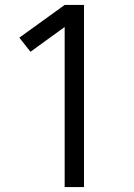

<svg xmlns="http://www.w3.org/2000/svg" viewBox="-20 -755 540 775"><path d="M241 0V-646L103 -546L58 -603L241 -735H319V0Z"/></svg>

Font: Iosevka Web
Style: Regular
Weight: 400
Monospace: yes
Designer: Belleve Invis
Foundry: Belleve Invis
Version: Version 28.0.3; ttfautohint (v1.8.3)